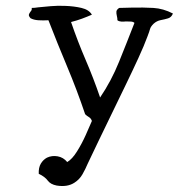

<svg xmlns="http://www.w3.org/2000/svg" viewBox="-20 -471 660 654"><path d="M569 -425Q564 -412 552.5 -408.5Q541 -405 527.5 -402.5Q514 -400 503 -390Q493 -380 491 -372Q489 -364 482 -346Q471 -316 451.5 -273.5Q432 -231 408.5 -182.5Q385 -134 361 -84.5Q337 -35 315.5 9.5Q294 54 279 86Q271 105 261 122.5Q251 140 234 151Q210 167 173 161Q152 157 142.5 144Q133 131 112 121Q111 100 119 86.5Q127 73 140 66Q157 58 176.5 61.5Q196 65 209 81Q226 71 242.5 44.5Q259 18 272 -11Q285 -40 293 -59Q290 -68 283 -72Q276 -76 270 -82Q242 -165 209 -243.5Q176 -322 145 -402Q127 -401 111 -402Q95 -403 84 -409Q77 -417 78.5 -421.5Q80 -426 83 -430Q85 -432 87 -435.5Q89 -439 88 -444Q93 -444 98.5 -444.5Q104 -445 110 -446Q129 -448 153 -450Q177 -452 201 -451Q232 -450 257.5 -444Q283 -438 293 -421Q277 -414 259.5 -407.5Q242 -401 222 -396Q245 -329 271.5 -267.5Q298 -206 321 -139Q359 -195 385.5 -260.5Q412 -326 438 -393Q434 -397 426 -397.5Q418 -398 409 -398Q401 -397 393 -397.5Q385 -398 380 -402Q380 -406 379.5 -409.5Q379 -413 378 -417Q376 -425 376.5 -431.5Q377 -438 386 -444Q397 -444 406.5 -444.5Q416 -445 426 -445Q469 -446 502.5 -444Q536 -442 569 -425Z"/></svg>

Font: Yuji Syuku
Style: Regular
Weight: 400
Designer: Kataoka Yuji
Foundry: Kinuta Font Factory
Version: Version 3.002